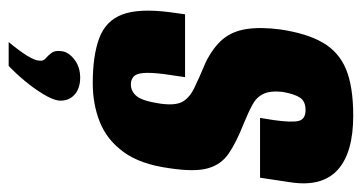

<svg xmlns="http://www.w3.org/2000/svg" viewBox="-216 -417 835 443"><g transform="rotate(90 201.5 -195.5)"><path d="M172 8Q108 8 68 -7Q28 -22 13.5 -60Q-1 -98 8 -169L13 -205H158L151 -157Q147 -125 148.5 -108.5Q150 -92 157 -86Q164 -80 175 -80Q191 -80 202 -93.5Q213 -107 219 -147Q224 -182 215 -198.5Q206 -215 183.5 -226Q161 -237 123 -253Q89 -270 70.5 -292Q52 -314 47 -347Q42 -380 48 -425Q57 -486 78.5 -523Q100 -560 140 -576.5Q180 -593 247 -593Q332 -593 371.5 -557.5Q411 -522 401 -451L390 -378Q356 -378 321.5 -378Q287 -378 252 -378L257 -409Q263 -451 259 -467Q255 -483 234 -483Q214 -483 205.5 -470.5Q197 -458 192 -430Q189 -402 196.5 -386Q204 -370 221.5 -360.5Q239 -351 266 -340Q309 -323 334.5 -305.5Q360 -288 368.5 -257Q377 -226 368 -168Q359 -102 331 -63.5Q303 -25 262 -8.5Q221 8 172 8ZM77 202Q97 178 108.5 159.5Q120 141 120 130Q121 122 114.5 116.5Q108 111 102 103Q96 95 98 81Q99 65 116.5 51Q134 37 159 37Q185 37 199.5 51Q214 65 212 87Q210 101 197 122.5Q184 144 166.5 165Q149 186 132 202Z"/></g></svg>

Font: Alumni Sans Thin ExtraBold
Style: Italic
Weight: 800
Italic angle: -8°
Version: Version 1.016